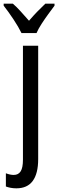

<svg xmlns="http://www.w3.org/2000/svg" viewBox="-57 -786 317 1046"><path d="M32 240Q15 240 0 237Q-15 234 -25 230V158Q-2 167 18 167Q43 167 55.5 147.5Q68 128 68 84V-537H151V81Q151 159 121.5 199.5Q92 240 32 240ZM240 -766V-755Q225 -735 206 -709Q187 -683 169.5 -656Q152 -629 142 -606H60Q44 -639 16.5 -680.5Q-11 -722 -37 -755V-766H13Q33 -749 55.5 -724Q78 -699 101 -673Q126 -702 145.5 -722Q165 -742 190 -766Z"/></svg>

Font: Avrile Sans Condensed
Style: Regular
Weight: 400
Width: 3
Designer: Monotype Design Team
Foundry: Monotype Imaging Inc.
Version: Version 2.001;September 10, 2019;FontCreator 11.5.0.2425 64-